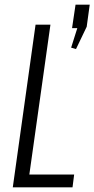

<svg xmlns="http://www.w3.org/2000/svg" viewBox="-20 -806 406 826"><path d="M92 -55H299L292 0H35L133 -700H197L100 -11ZM366 -786 353 -691 307 -595 286 -601 336 -759 346 -685H290L305 -786Z"/></svg>

Font: Pathway Extreme Condensed ExtraLight
Style: Italic
Weight: 250
Width: 3
Italic angle: -8°
Version: Version 1.001;gftools[0.9.26]